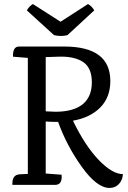

<svg xmlns="http://www.w3.org/2000/svg" viewBox="-20 -910 632 945"><path d="M74 -681H296Q523 -681 523 -511Q523 -431 473.5 -381Q424 -331 339 -316Q399 -192 466 -122.5Q533 -53 585 -53Q583 -23 565 -4Q547 15 519 15Q457 15 382.5 -89Q308 -193 266 -310H265Q226 -310 205 -312V-56L283 -50Q288 0 251 0H41V-8Q41 -49 76 -52L117 -54V-625L44 -631Q42 -681 74 -681ZM205 -629V-362Q239 -360 253 -360Q341 -360 386.5 -396.5Q432 -433 432 -505Q432 -577 388 -605.5Q344 -634 267 -631L206 -629ZM444 -859 312 -737Q281 -729 246 -737L112 -859Q125 -881 142 -890L278 -803L413 -890Q431 -881 444 -859Z"/></svg>

Font: Karma Medium
Style: Regular
Weight: 500
Designer: Joana Correia
Foundry: Indian Type Foundry
Version: Version 1.202;PS 1.0;hotconv 1.0.78;makeotf.lib2.5.61930; tt